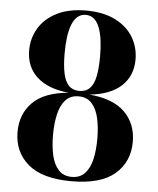

<svg xmlns="http://www.w3.org/2000/svg" viewBox="-54 -806 708 863"><g transform="rotate(5 300.0 -375.0)"><path d="M300 10Q168.5 10 104.2 -45Q40 -100 40 -190Q40 -271.5 92.5 -323.8Q145 -376 253.5 -385Q159 -394.5 109.5 -440.2Q60 -486 60 -560Q60 -615 87.5 -660.5Q115 -706 168.5 -733Q222 -760 300 -760Q378 -760 431.8 -733Q485.5 -706 512.8 -660.5Q540 -615 540 -560Q540 -486 490.5 -440.2Q441 -394.5 347 -385Q455 -376 507.5 -323.8Q560 -271.5 560 -190Q560 -100 496.2 -45Q432.5 10 300 10ZM300 -9.5Q337 -9.5 359 -33Q381 -56.5 390.5 -97.2Q400 -138 400 -190Q400 -242 390.5 -283.5Q381 -325 359 -349Q337 -373 300 -373Q263 -373 241 -349Q219 -325 209.5 -283.5Q200 -242 200 -190Q200 -138 209.5 -97.2Q219 -56.5 241 -33Q263 -9.5 300 -9.5ZM300 -397.5Q330 -397.5 347.5 -415.5Q365 -433.5 372.5 -469.5Q380 -505.5 380 -560Q380 -599 375.8 -632Q371.5 -665 362.2 -689.2Q353 -713.5 337.8 -727Q322.5 -740.5 300 -740.5Q278 -740.5 262.5 -727Q247 -713.5 237.8 -689.2Q228.5 -665 224.2 -632Q220 -599 220 -560Q220 -505.5 227.8 -469.5Q235.5 -433.5 253 -415.5Q270.5 -397.5 300 -397.5Z"/></g></svg>

Font: Bodoni Moda 11pt
Style: Bold
Weight: 700
Designer: Owen Earl
Foundry: indestructible type
Version: Version 2.004